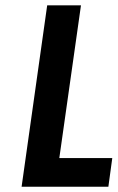

<svg xmlns="http://www.w3.org/2000/svg" viewBox="-20 -708 446 728"><path d="M61.9 0H390.9L405.7 -108.6H204.9L287 -687.7H158.9Z"/></svg>

Font: Secuela ExtLt
Style: Italic
Weight: 200
Italic angle: -8°
Designer: Fernando Haro
Foundry: deFharo
Version: Version 1.704